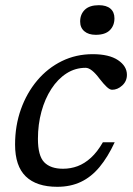

<svg xmlns="http://www.w3.org/2000/svg" viewBox="-20 -709 512 739"><path d="M309.5 -448Q269.5 -448 236 -426.5Q202.5 -405 177.8 -367Q153 -329 139.5 -279.5Q126 -230 126 -174.5Q126 -109.5 150.2 -84.5Q174.5 -59.5 222.5 -59.5Q252 -59.5 278.8 -69.5Q305.5 -79.5 330 -101.8Q354.5 -124 376 -161.5H421.5Q395 -104.5 363.2 -66.2Q331.5 -28 291.5 -9Q251.5 10 200.5 10Q120.5 10 79.2 -30Q38 -70 38 -152.5Q38 -225.5 60.5 -288.5Q83 -351.5 123.2 -399.2Q163.5 -447 218 -473.8Q272.5 -500.5 336.5 -500.5Q400 -500.5 434.2 -477.5Q468.5 -454.5 468.5 -421Q468.5 -396.5 450.5 -380Q432.5 -363.5 411.5 -363.5Q402.5 -363.5 390.8 -374.5Q379 -385.5 363.5 -405.5Q348 -426.5 334.5 -437.2Q321 -448 309.5 -448ZM348.5 -575Q320.5 -575 304.5 -588.8Q288.5 -602.5 288.5 -626Q288.5 -654 306.5 -671.5Q324.5 -689 360.5 -689Q389.5 -689 405 -675.8Q420.5 -662.5 420.5 -638.5Q420.5 -610.5 402.8 -592.8Q385 -575 348.5 -575Z"/></svg>

Font: Newsreader 9pt
Style: Italic
Weight: 400
Italic angle: -17°
Designer: Hugues Gentile
Foundry: Production Type
Version: Version 1.003